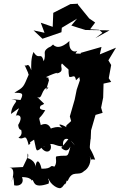

<svg xmlns="http://www.w3.org/2000/svg" viewBox="-20 -789 643 1031"><path d="M350 -45 309 5C344 37 354 2 358 -2C341 67 346 40 288 50C269 50 293 79 272 106C242 94 266 118 203 117C191 62 170 67 171 119C178 69 116 53 125 63C139 57 126 10 128 56L103 108L23 112C35 111 68 107 41 191C47 157 53 144 56 206C88 214 112 192 98 162C165 162 149 198 152 177C167 179 151 228 241 197C247 173 236 182 241 169C246 199 301 237 313 215C307 228 339 179 330 204C345 171 331 183 344 182C369 120 401 160 431 130C457 116 473 75 462 50C482 88 445 61 491 68C459 -18 459 34 466 -41L467 -42L469 -89L493 -172L531 -183L523 -211L534 -265L536 -340L577 -349L564 -369L577 -440L562 -465L603 -533L516 -497L525 -537L413 -505L433 -448C422 -512 428 -498 441 -499C377 -505 380 -493 395 -516C379 -506 347 -515 353 -569C285 -507 262 -556 265 -550C226 -518 289 -559 238 -532C205 -508 231 -504 215 -460C199 -516 190 -461 160 -510C146 -478 147 -438 148 -412C129 -463 125 -426 112 -440C148 -361 122 -415 134 -388C104 -318 109 -323 57 -291C95 -290 111 -292 90 -252L41 -257C98 -245 44 -245 39 -177C108 -227 75 -209 65 -164C59 -173 116 -181 77 -117C79 -129 74 -76 109 -96C68 -118 120 -75 79 -50C110 -31 116 -84 134 -10C160 -32 118 -12 163 -39C176 15 171 28 194 12C213 -9 240 -8 200 2C231 46 265 19 250 -16C283 -15 269 -7 320 -2C310 -50 346 -62 382 -8ZM406 -375 409 -358 392 -308 381 -254 355 -164 362 -139C345 -120 325 -115 341 -101C345 -106 269 -141 313 -103C264 -120 208 -70 253 -99C231 -148 182 -105 199 -117C186 -178 185 -133 223 -197C199 -200 188 -204 198 -221C222 -236 197 -216 217 -232L179 -269C210 -249 199 -316 240 -320C219 -291 233 -320 243 -358C231 -391 255 -363 227 -375C290 -405 300 -399 279 -393C335 -404 297 -432 313 -448C365 -396 341 -437 351 -378C365 -367 382 -398 388 -358ZM530 -613 512 -629 464 -632 491 -668 459 -690 398 -765 399 -769 358 -767 266 -720 263 -645 199 -667 219 -613 160 -626 208 -581 310 -616 312 -640 394 -689 363 -652C389 -644 413 -635 439 -628L568 -626L492 -584Z"/></svg>

Font: Asimov Aggro
Style: CondIt
Weight: 500
Designer: Google
Version: Version 2.000980; 2014